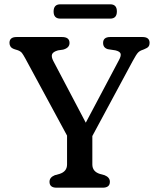

<svg xmlns="http://www.w3.org/2000/svg" viewBox="-20 -872 739 892"><path d="M490.5 -27.5Q490.5 0 457 0H243Q210 0 210 -27.5Q210 -48 234.5 -58L256.5 -64Q291.5 -75 291.5 -108V-242L97 -601.5Q88 -618 82 -625.8Q76 -633.5 63 -638.5L48.5 -643Q34.5 -647.5 29.2 -655.2Q24 -663 24 -672.5Q24 -700 57 -700H268Q303 -700 303 -672.5Q303 -649.5 273.5 -641.5L249.5 -638Q226.5 -631.5 222 -620Q217.5 -608.5 227.5 -589L378.5 -302L532.5 -592.5Q543.5 -612.5 540.2 -622.8Q537 -633 516.5 -638L481 -643.5Q459 -650 459 -672.5Q459 -700 492 -700H642Q675 -700 675 -672.5Q675 -662.5 670 -655.8Q665 -649 650.5 -643.5L644.5 -641Q630 -636.5 621.8 -628.2Q613.5 -620 596 -587.5L409 -240V-108Q409 -75 444 -64L466 -58Q490.5 -48 490.5 -27.5ZM229 -818.5Q229 -852 260.5 -852H492Q523 -852 523 -819Q523 -785.5 492 -785.5H260.5Q229 -785.5 229 -818.5Z"/></svg>

Font: Fraunces 9pt SuperSoft
Style: Regular
Weight: 400
Version: Version 1.000;[b76b70a41]